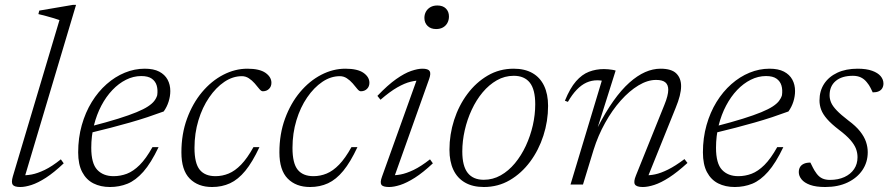

<svg xmlns="http://www.w3.org/2000/svg" viewBox="-20 -740 3570 770"><path d="M218.5 -659.5Q209.5 -663 195 -667.2Q180.5 -671.5 164.5 -675.8Q148.5 -680 134 -683.5L137.5 -697.5L272.5 -720.5H285L76.5 -21.5L65.5 -37.5Q83.5 -36 106.8 -40.2Q130 -44.5 159.2 -58.5Q188.5 -72.5 224 -101L235.5 -85Q196.5 -48 164.2 -27.2Q132 -6.5 106.2 1.8Q80.5 10 61.5 10Q37.5 10 31 0.8Q24.5 -8.5 31.5 -32.5Z M546.5 -435Q515 -435 485.5 -420.2Q456 -405.5 430.8 -379Q405.5 -352.5 386.5 -316.5Q367.5 -280.5 356.8 -237.5Q346 -194.5 346 -147.5Q346 -84.5 370 -59Q394 -33.5 435.5 -33.5Q463 -33.5 488.8 -43.2Q514.5 -53 540 -78.2Q565.5 -103.5 591.5 -150H616Q585.5 -86 554.8 -51.2Q524 -16.5 491.2 -3.2Q458.5 10 421 10Q383.5 10 354.8 -4.5Q326 -19 309.8 -49.8Q293.5 -80.5 293.5 -129Q293.5 -187 308 -238.2Q322.5 -289.5 348 -331Q373.5 -372.5 407.5 -402.5Q441.5 -432.5 480.5 -448.5Q519.5 -464.5 560.5 -464.5Q596 -464.5 618.5 -452.8Q641 -441 652 -420.8Q663 -400.5 663 -375Q663 -354 656.2 -332.5Q649.5 -311 636.5 -293Q605.5 -281.5 571.5 -270.2Q537.5 -259 500.8 -248.5Q464 -238 424.8 -227.8Q385.5 -217.5 343.5 -207.5L345 -233.5Q409 -250 453.8 -264Q498.5 -278 527.5 -290Q556.5 -302 573.2 -313Q590 -324 598.5 -335Q607 -346 610.5 -358Q613.5 -379.5 608.5 -396.8Q603.5 -414 588.8 -424.5Q574 -435 546.5 -435Z M950 -434.5Q913.5 -434.5 879.8 -411.8Q846 -389 818.8 -349.2Q791.5 -309.5 775.8 -257.5Q760 -205.5 760 -147Q760 -85 781 -59.2Q802 -33.5 844 -33.5Q871.5 -33.5 897 -44Q922.5 -54.5 947 -79.8Q971.5 -105 996.5 -150H1020.5Q992.5 -90 963.8 -55Q935 -20 902.5 -5Q870 10 830.5 10Q774 10 740.8 -23.8Q707.5 -57.5 707.5 -129Q707.5 -202.5 730 -264Q752.5 -325.5 790.2 -370.5Q828 -415.5 875.2 -440Q922.5 -464.5 972 -464.5Q1021 -464.5 1044.8 -447.8Q1068.5 -431 1068.5 -408Q1068.5 -393 1058.8 -383.5Q1049 -374 1034.5 -374Q1028 -373.5 1020.2 -383Q1012.5 -392.5 1001.5 -405.5Q990.5 -418 977.8 -426.2Q965 -434.5 950 -434.5Z M1343 -434.5Q1306.5 -434.5 1272.8 -411.8Q1239 -389 1211.8 -349.2Q1184.5 -309.5 1168.8 -257.5Q1153 -205.5 1153 -147Q1153 -85 1174 -59.2Q1195 -33.5 1237 -33.5Q1264.5 -33.5 1290 -44Q1315.5 -54.5 1340 -79.8Q1364.5 -105 1389.5 -150H1413.5Q1385.5 -90 1356.8 -55Q1328 -20 1295.5 -5Q1263 10 1223.5 10Q1167 10 1133.8 -23.8Q1100.5 -57.5 1100.5 -129Q1100.5 -202.5 1123 -264Q1145.5 -325.5 1183.2 -370.5Q1221 -415.5 1268.2 -440Q1315.5 -464.5 1365 -464.5Q1414 -464.5 1437.8 -447.8Q1461.5 -431 1461.5 -408Q1461.5 -393 1451.8 -383.5Q1442 -374 1427.5 -374Q1421 -373.5 1413.2 -383Q1405.5 -392.5 1394.5 -405.5Q1383.5 -418 1370.8 -426.2Q1358 -434.5 1343 -434.5Z M1512 -31.5 1655.5 -431.5 1669 -417Q1650.5 -418 1626.8 -412.2Q1603 -406.5 1573.2 -389.5Q1543.5 -372.5 1506 -340L1493.5 -355.5Q1535 -399 1568.8 -422.8Q1602.5 -446.5 1629 -455.5Q1655.5 -464.5 1674 -464.5Q1697 -464.5 1703 -455Q1709 -445.5 1701 -423L1557.5 -20L1545 -37.5Q1563 -36 1586.2 -40.2Q1609.5 -44.5 1638.8 -58.5Q1668 -72.5 1704.5 -101L1716 -85Q1676.5 -48 1643.8 -27.2Q1611 -6.5 1585.2 1.8Q1559.5 10 1540.5 10Q1515.5 10 1509.5 0.8Q1503.5 -8.5 1512 -31.5ZM1682 -668Q1682 -682.5 1688.5 -693.8Q1695 -705 1706.5 -711.5Q1718 -718 1734 -718Q1756 -718 1768.2 -705.8Q1780.5 -693.5 1780.5 -674Q1780.5 -659.5 1774.2 -648Q1768 -636.5 1756.5 -630Q1745 -623.5 1729 -623.5Q1707.5 -623.5 1694.8 -636Q1682 -648.5 1682 -668Z M2040 -464.5Q2084.5 -464.5 2115.2 -447Q2146 -429.5 2162 -396Q2178 -362.5 2178 -315.5Q2178 -254 2159.2 -196Q2140.5 -138 2106 -91.5Q2071.5 -45 2024.5 -17.5Q1977.5 10 1920.5 10Q1876 10 1845 -7.8Q1814 -25.5 1798.2 -59Q1782.5 -92.5 1782.5 -139.5Q1782.5 -200.5 1801.2 -258.8Q1820 -317 1854.5 -363.2Q1889 -409.5 1936 -437Q1983 -464.5 2040 -464.5ZM1920 -19Q1956.5 -19 1988 -36.8Q2019.5 -54.5 2045 -85.2Q2070.5 -116 2088.8 -155.2Q2107 -194.5 2116.8 -237.2Q2126.5 -280 2126.5 -322Q2126.5 -381 2104.8 -408.5Q2083 -436 2040.5 -436Q2004 -436 1972.5 -418Q1941 -400 1915.5 -369.5Q1890 -339 1871.8 -299.8Q1853.5 -260.5 1843.8 -217.5Q1834 -174.5 1834 -132.5Q1834 -74 1855.8 -46.5Q1877.5 -19 1920 -19Z M2257.5 -331.5 2245.5 -336Q2266 -386.5 2290 -414Q2314 -441.5 2342 -452.2Q2370 -463 2402 -463Q2410.5 -463 2418.8 -462.2Q2427 -461.5 2435 -460.2Q2443 -459 2449 -457L2376.5 -227.5H2376Q2408 -290 2440 -335Q2472 -380 2504 -408.5Q2536 -437 2567.2 -450.8Q2598.5 -464.5 2629 -464.5Q2673 -464.5 2692.2 -445.5Q2711.5 -426.5 2711.5 -394.5Q2711.5 -377 2706 -355.2Q2700.5 -333.5 2689.5 -307L2574 -20.5L2566 -37.5Q2584.5 -36 2607.2 -40.8Q2630 -45.5 2659.2 -60Q2688.5 -74.5 2725 -102L2737 -86.5Q2696.5 -49.5 2663.5 -28.2Q2630.5 -7 2604.2 1.5Q2578 10 2558 10Q2532.5 10 2526.2 -0.5Q2520 -11 2530.5 -36.5L2644.5 -319.5Q2652.5 -339 2656.2 -354Q2660 -369 2660 -380Q2660 -400 2648.2 -409.8Q2636.5 -419.5 2611 -419.5Q2577 -419.5 2540.5 -397.5Q2504 -375.5 2469.5 -336.8Q2435 -298 2406.8 -247.2Q2378.5 -196.5 2360.5 -139L2318 0H2268L2393.5 -416.5Q2390.5 -417 2386 -417.5Q2381.5 -418 2375.5 -418Q2352.5 -418 2332 -408.8Q2311.5 -399.5 2293 -380.2Q2274.5 -361 2257.5 -331.5Z M3052 -435Q3020.5 -435 2991 -420.2Q2961.5 -405.5 2936.2 -379Q2911 -352.5 2892 -316.5Q2873 -280.5 2862.2 -237.5Q2851.5 -194.5 2851.5 -147.5Q2851.5 -84.5 2875.5 -59Q2899.5 -33.5 2941 -33.5Q2968.5 -33.5 2994.2 -43.2Q3020 -53 3045.5 -78.2Q3071 -103.5 3097 -150H3121.5Q3091 -86 3060.2 -51.2Q3029.5 -16.5 2996.8 -3.2Q2964 10 2926.5 10Q2889 10 2860.2 -4.5Q2831.5 -19 2815.2 -49.8Q2799 -80.5 2799 -129Q2799 -187 2813.5 -238.2Q2828 -289.5 2853.5 -331Q2879 -372.5 2913 -402.5Q2947 -432.5 2986 -448.5Q3025 -464.5 3066 -464.5Q3101.5 -464.5 3124 -452.8Q3146.5 -441 3157.5 -420.8Q3168.5 -400.5 3168.5 -375Q3168.5 -354 3161.8 -332.5Q3155 -311 3142 -293Q3111 -281.5 3077 -270.2Q3043 -259 3006.2 -248.5Q2969.5 -238 2930.2 -227.8Q2891 -217.5 2849 -207.5L2850.5 -233.5Q2914.5 -250 2959.2 -264Q3004 -278 3033 -290Q3062 -302 3078.8 -313Q3095.5 -324 3104 -335Q3112.5 -346 3116 -358Q3119 -379.5 3114 -396.8Q3109 -414 3094.2 -424.5Q3079.5 -435 3052 -435Z M3230 -88Q3235 -78.5 3240.2 -67.5Q3245.5 -56.5 3255.5 -43Q3265.5 -30 3278.2 -24.2Q3291 -18.5 3308.5 -18.5Q3341.5 -18.5 3366.5 -30Q3391.5 -41.5 3405.2 -61.8Q3419 -82 3419 -109.5Q3419 -127 3412.8 -143.5Q3406.5 -160 3390.5 -178.5Q3374.5 -197 3344 -220Q3314 -243 3297 -262.5Q3280 -282 3273.2 -300.2Q3266.5 -318.5 3266.5 -337Q3266.5 -375.5 3285.2 -404Q3304 -432.5 3338.2 -448.5Q3372.5 -464.5 3419.5 -464.5Q3454.5 -464.5 3477.5 -456.2Q3500.5 -448 3511.8 -434.5Q3523 -421 3523 -405Q3523 -394.5 3518.2 -386.2Q3513.5 -378 3504 -373.8Q3494.5 -369.5 3480 -369.5Q3476 -377.5 3471 -388Q3466 -398.5 3456 -410.5Q3446 -423 3432.5 -429.5Q3419 -436 3400.5 -436Q3356 -436 3331.5 -415.2Q3307 -394.5 3307 -358Q3307 -343 3313.2 -328.5Q3319.5 -314 3335.8 -297Q3352 -280 3382 -257Q3412.5 -234.5 3429.2 -213.2Q3446 -192 3453 -171.2Q3460 -150.5 3460 -129.5Q3460 -89.5 3438.8 -58Q3417.5 -26.5 3379.2 -8.2Q3341 10 3289.5 10Q3252 10 3228.8 1.5Q3205.5 -7 3194.5 -20.8Q3183.5 -34.5 3183.5 -49.5Q3183.5 -61.5 3188.5 -70Q3193.5 -78.5 3203.8 -83.2Q3214 -88 3230 -88Z"/></svg>

Font: Newsreader Light
Style: Italic
Weight: 300
Italic angle: -17°
Designer: Hugues Gentile
Foundry: Production Type
Version: Version 1.003